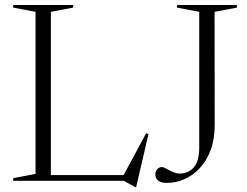

<svg xmlns="http://www.w3.org/2000/svg" viewBox="-20 -725 992 770"><path d="M526 25.5H522L476.5 0H137V-23H513L470.5 -13L566 -190.5L575.5 -187.5ZM184 -677.5V0H33V-10.5L122.5 -27.5V-677.5L33 -694.5V-705H273.5V-694.5ZM841 -223.5Q841 -166.5 824.8 -123.2Q808.5 -80 781 -50.5Q753.5 -21 719.2 -6.2Q685 8.5 648 8.5Q634 8.5 623.8 4.5Q613.5 0.5 608.2 -7.5Q603 -15.5 603 -26Q603 -38.5 610.8 -46.8Q618.5 -55 629 -55Q634.5 -55 642 -51.2Q649.5 -47.5 659 -42.2Q668.5 -37 679 -33Q689.5 -29 701.5 -29Q734.5 -29 756.8 -53.2Q779 -77.5 779 -134.5V-677.5L690 -694.5V-705H930V-694.5L840.5 -677.5Z"/></svg>

Font: Newsreader 60pt Light
Style: Regular
Weight: 300
Designer: Hugues Gentile
Foundry: Production Type
Version: Version 1.003